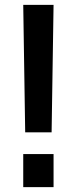

<svg xmlns="http://www.w3.org/2000/svg" viewBox="-20 -765 314 785"><path d="M83 -224 75 -745H199L191 -224ZM75 0V-135H199V0Z"/></svg>

Font: Plus Jakarta Display Medium
Style: Regular
Weight: 500
Designer: Gumpita Rahayu
Foundry: Tokotype Studio
Version: Version 1.000